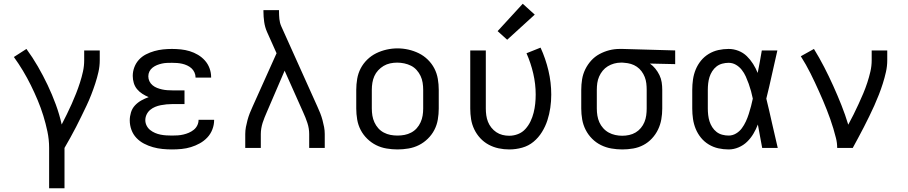

<svg xmlns="http://www.w3.org/2000/svg" viewBox="-20 -789 4840 1024"><path d="M242 215V0Q242 -44 233 -87Q224 -130 211 -172Q198 -214 181 -254.5Q164 -295 144.5 -334.5Q125 -374 102.5 -411.5Q80 -449 54 -485L121 -528Q154 -483 182 -434.5Q210 -386 234 -335.5Q258 -285 277.5 -232Q297 -179 309 -125Q323 -152 336.5 -179.5Q350 -207 362.5 -235Q375 -263 386 -291Q397 -319 406.5 -348.5Q416 -378 422.5 -407.5Q429 -437 429 -468V-520H512V-468Q512 -436 505 -405Q498 -374 488 -343.5Q478 -313 466.5 -283.5Q455 -254 441.5 -225.5Q428 -197 414 -168.5Q400 -140 385.5 -111.5Q371 -83 355.5 -55.5Q340 -28 324 0V215Z M897 8Q872 8 846.5 5.5Q821 3 796 -4Q771 -11 748 -23Q725 -35 707.5 -53.5Q690 -72 681 -96.5Q672 -121 672 -147Q672 -168 678.5 -189.5Q685 -211 700 -227Q715 -243 734 -253.5Q753 -264 773 -271Q756 -278 739.5 -288.5Q723 -299 711 -313.5Q699 -328 693.5 -346.5Q688 -365 688 -384Q688 -408 696.5 -430.5Q705 -453 721 -470.5Q737 -488 758.5 -499Q780 -510 803 -516.5Q826 -523 849.5 -525.5Q873 -528 897 -528Q921 -528 945 -525.5Q969 -523 992 -516Q1015 -509 1036 -496.5Q1057 -484 1073 -466Q1089 -448 1097.5 -425Q1106 -402 1106 -378Q1106 -377 1106 -376.5Q1106 -376 1106 -375H1023Q1023 -375 1023 -375.5Q1023 -376 1023 -376Q1023 -390 1017 -403Q1011 -416 1001 -425Q991 -434 978 -440Q965 -446 951.5 -449Q938 -452 924.5 -453Q911 -454 897 -454Q884 -454 870.5 -453.5Q857 -453 843.5 -450Q830 -447 817.5 -442Q805 -437 794 -428.5Q783 -420 777 -408Q771 -396 771 -382Q771 -368 777 -355.5Q783 -343 794 -334Q805 -325 818 -320Q831 -315 844.5 -312Q858 -309 872 -308Q886 -307 900 -307H964V-234H900Q884 -234 868.5 -232.5Q853 -231 837.5 -228Q822 -225 807.5 -219Q793 -213 781 -203Q769 -193 762 -178.5Q755 -164 755 -148Q755 -148 755 -148Q755 -148 755 -148Q755 -133 762 -119Q769 -105 781 -95.5Q793 -86 807 -80Q821 -74 836 -71Q851 -68 866.5 -67Q882 -66 897 -66Q913 -66 928 -67Q943 -68 958 -71.5Q973 -75 987 -81Q1001 -87 1013 -96.5Q1025 -106 1032 -120Q1039 -134 1039 -150Q1039 -150 1039 -150Q1039 -150 1039 -150H1122Q1122 -149 1122 -149Q1122 -149 1122 -148Q1122 -123 1112.5 -98.5Q1103 -74 1085.5 -55.5Q1068 -37 1045.5 -24.5Q1023 -12 998.5 -4.5Q974 3 948.5 5.5Q923 8 897 8Z M1288 0V-74Q1288 -93 1291.5 -111.5Q1295 -130 1300 -148.5Q1305 -167 1312 -185Q1319 -203 1327 -220L1455 -505L1404 -619Q1393 -644 1389 -672Q1385 -700 1385 -728V-735H1468V-728Q1468 -708 1470 -687.5Q1472 -667 1480 -649L1673 -220Q1681 -203 1688 -185Q1695 -167 1700 -148.5Q1705 -130 1708.5 -111.5Q1712 -93 1712 -74V0H1629V-74Q1629 -104 1619.5 -133Q1610 -162 1597 -190L1498 -412L1403 -191Q1397 -177 1391 -162.5Q1385 -148 1380.5 -133.5Q1376 -119 1373.5 -104Q1371 -89 1371 -74V0Z M2100 8Q2071 8 2041.5 3Q2012 -2 1986 -15Q1960 -28 1938.5 -49Q1917 -70 1903.5 -96Q1890 -122 1885 -151.5Q1880 -181 1880 -210V-310Q1880 -339 1885 -368.5Q1890 -398 1903.5 -424Q1917 -450 1938.5 -471Q1960 -492 1986.5 -505Q2013 -518 2042 -524.5Q2071 -531 2100 -531Q2129 -531 2158 -524.5Q2187 -518 2213.5 -505Q2240 -492 2261.5 -471Q2283 -450 2296.5 -424Q2310 -398 2315 -368.5Q2320 -339 2320 -310V-210Q2320 -181 2315 -151.5Q2310 -122 2296.5 -96Q2283 -70 2261.5 -49Q2240 -28 2214 -15Q2188 -2 2158.5 3Q2129 8 2100 8ZM2100 -66Q2119 -66 2137.5 -69.5Q2156 -73 2173 -82Q2190 -91 2202.5 -105Q2215 -119 2223 -136.5Q2231 -154 2234 -172.5Q2237 -191 2237 -210V-310Q2237 -329 2234 -348Q2231 -367 2223 -384Q2215 -401 2202 -415.5Q2189 -430 2172 -438.5Q2155 -447 2136 -451Q2117 -455 2098 -455Q2079 -455 2060.5 -451Q2042 -447 2026 -437.5Q2010 -428 1997 -414Q1984 -400 1976.5 -383Q1969 -366 1966 -347.5Q1963 -329 1963 -310V-210Q1963 -191 1966 -172.5Q1969 -154 1977 -136.5Q1985 -119 1997.5 -105Q2010 -91 2027 -82Q2044 -73 2062.5 -69.5Q2081 -66 2100 -66Z M2696 8Q2667 8 2639 2Q2611 -4 2586 -17.5Q2561 -31 2541.5 -52Q2522 -73 2509.5 -99Q2497 -125 2492.5 -153Q2488 -181 2488 -210V-520H2571V-210Q2571 -192 2573.5 -174Q2576 -156 2582.5 -139.5Q2589 -123 2600.5 -108.5Q2612 -94 2627 -84Q2642 -74 2659.5 -69.5Q2677 -65 2696 -65Q2720 -65 2743 -74Q2766 -83 2782.5 -101.5Q2799 -120 2809.5 -142Q2820 -164 2826 -188Q2832 -212 2834.5 -236Q2837 -260 2837 -285Q2837 -341 2824 -397Q2811 -453 2788 -505L2863 -535Q2890 -476 2905 -412.5Q2920 -349 2920 -284Q2920 -249 2915 -214.5Q2910 -180 2899.5 -147.5Q2889 -115 2870.5 -85Q2852 -55 2825.5 -33Q2799 -11 2765 -1.5Q2731 8 2696 8ZM2685 -577 2634 -623 2768 -769 2832 -711Z M3299 8Q3270 8 3241 3Q3212 -2 3185.5 -15Q3159 -28 3138 -49Q3117 -70 3103.5 -96.5Q3090 -123 3085 -152Q3080 -181 3080 -210V-310Q3080 -338 3084.5 -366Q3089 -394 3101.5 -419.5Q3114 -445 3133 -466Q3152 -487 3177 -500.5Q3202 -514 3229 -521Q3256 -528 3285 -528Q3288 -528 3292 -528Q3296 -528 3300 -528L3581 -520V-447L3446 -450Q3462 -439 3475 -423Q3488 -407 3497 -388.5Q3506 -370 3509 -350Q3512 -330 3512 -310V-210Q3512 -181 3507 -152.5Q3502 -124 3489.5 -98Q3477 -72 3457 -50.5Q3437 -29 3411.5 -15.5Q3386 -2 3357 3Q3328 8 3299 8ZM3299 -65Q3317 -65 3335.5 -69Q3354 -73 3370 -82.5Q3386 -92 3398 -106.5Q3410 -121 3417 -138Q3424 -155 3426.5 -173.5Q3429 -192 3429 -210V-310Q3429 -327 3427 -344.5Q3425 -362 3418.5 -378.5Q3412 -395 3401.5 -409Q3391 -423 3376.5 -433Q3362 -443 3345 -448Q3328 -453 3311 -454L3300 -455Q3298 -455 3295.5 -455Q3293 -455 3291 -455Q3273 -455 3255 -450Q3237 -445 3221.5 -435.5Q3206 -426 3194.5 -412Q3183 -398 3175.5 -381Q3168 -364 3165.5 -346Q3163 -328 3163 -310V-210Q3163 -191 3166 -172.5Q3169 -154 3176.5 -137Q3184 -120 3197 -105.5Q3210 -91 3226.5 -82Q3243 -73 3261.5 -69Q3280 -65 3299 -65Z M3866 8Q3838 8 3811 2Q3784 -4 3760 -18.5Q3736 -33 3718.5 -54.5Q3701 -76 3690.5 -101.5Q3680 -127 3676 -154.5Q3672 -182 3672 -210V-310Q3672 -338 3676 -365.5Q3680 -393 3690.5 -418.5Q3701 -444 3718.5 -465.5Q3736 -487 3760 -501.5Q3784 -516 3811 -522Q3838 -528 3866 -528Q3893 -528 3918.5 -518Q3944 -508 3963 -489.5Q3982 -471 3996.5 -448Q4011 -425 4021 -400Q4027 -430 4032.5 -460Q4038 -490 4043 -520H4126Q4111 -456 4097 -391.5Q4083 -327 4067 -263Q4083 -198 4097.5 -132Q4112 -66 4128 0H4045Q4039 -31 4033.5 -62Q4028 -93 4022 -125Q4012 -99 3998 -75.5Q3984 -52 3964.5 -33Q3945 -14 3919 -3Q3893 8 3866 8ZM3866 -66Q3887 -66 3905.5 -77Q3924 -88 3936.5 -105Q3949 -122 3958 -141.5Q3967 -161 3973.5 -181.5Q3980 -202 3985.5 -222.5Q3991 -243 3995 -263Q3991 -283 3985.5 -303Q3980 -323 3973 -342.5Q3966 -362 3957.5 -381Q3949 -400 3936 -416.5Q3923 -433 3905 -443.5Q3887 -454 3866 -454Q3849 -454 3832 -449.5Q3815 -445 3801.5 -434.5Q3788 -424 3778.5 -409Q3769 -394 3764 -378Q3759 -362 3757 -344.5Q3755 -327 3755 -310V-210Q3755 -193 3757 -175.5Q3759 -158 3764 -142Q3769 -126 3778.5 -111Q3788 -96 3801.5 -85.5Q3815 -75 3832 -70.5Q3849 -66 3866 -66Z M4445 0Q4445 -27 4438.5 -52.5Q4432 -78 4424.5 -103.5Q4417 -129 4408 -154Q4399 -179 4389.5 -203.5Q4380 -228 4369.5 -252.5Q4359 -277 4348 -301.5Q4337 -326 4326 -349.5Q4315 -373 4303 -397Q4291 -421 4278 -444Q4265 -467 4251 -489L4321 -528Q4350 -481 4375.5 -431.5Q4401 -382 4424 -331Q4447 -280 4467.5 -228.5Q4488 -177 4504 -124Q4519 -151 4532.5 -178.5Q4546 -206 4559 -234Q4572 -262 4584 -290.5Q4596 -319 4605.5 -348Q4615 -377 4622 -407Q4629 -437 4629 -468V-520H4712V-468Q4712 -436 4705 -405Q4698 -374 4688.5 -344Q4679 -314 4667.5 -284.5Q4656 -255 4643 -226Q4630 -197 4616 -168.5Q4602 -140 4587.5 -111.5Q4573 -83 4558 -55.5Q4543 -28 4528 0Z"/></svg>

Font: Zed Sans Extended
Style: Regular
Weight: 400
Width: 7
Designer: Belleve Invis
Foundry: Belleve Invis
Version: Version 1.0.0; ttfautohint (v1.8.4)